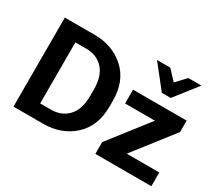

<svg xmlns="http://www.w3.org/2000/svg" viewBox="-141 -1052 1484 1328"><g transform="rotate(30 601.0 -388.0)"><path d="M75.7 0H314.2Q457.5 0 554.3 -87.9Q651.1 -175.8 651.1 -333.3V-377.9Q651.1 -535.4 554.3 -623.2Q457.5 -710.9 314.2 -710.9H75.7ZM224.6 -111.6V-598.9H312Q395.3 -598.9 446.8 -543.8Q498.3 -488.8 498.3 -380.6V-330.3Q498.3 -222.2 446.8 -166.9Q395.3 -111.6 312 -111.6ZM729.7 0H1177V-109.9H917L1161.6 -423.8V-515.1H733.6V-404.8H971.7L729.7 -94ZM917 -595.7H987.8L1128.9 -775.9H1024.2L952.4 -699L879.9 -775.9H774.2Z"/></g></svg>

Font: Roboto Flex
Style: Regular
Weight: 400
Designer: Berlow after Robertson
Foundry: Google
Version: Version 3.200;gftools[0.9.32]